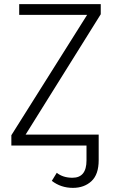

<svg xmlns="http://www.w3.org/2000/svg" viewBox="-20 -705 556 930"><path d="M333 205Q275 205 231 171L255 132Q285 156 331 156Q399 156 399 72V0H35V-50L402 -633H73V-685H468V-636L104 -53H458V71Q458 140 423 172.5Q388 205 333 205Z"/></svg>

Font: Trujillo Light
Style: Regular
Weight: 300
Designer: Fira Sans original fonts by bBox Type GmbH, Carrois Corporate GbR, & Edenspiekermann AG / Changes by Cristiano Sobral
Foundry: Fira Sans original fonts by bBox Type GmbH, Carrois Corporate GbR, & Edenspiekermann AG / Changes by Cristiano Sobral
Version: Version 4.301;July 28, 2020;FontCreator 13.0.0.2655 64-bit